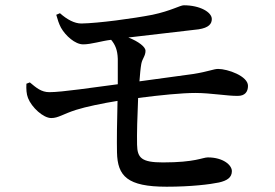

<svg xmlns="http://www.w3.org/2000/svg" viewBox="-20 -717 1040 727"><path d="M295 -549C325 -549 365 -562 399 -566H401C416 -548 425 -528 426 -494V-398C333 -386 215 -368 167 -368C136 -368 117 -385 93 -405L80 -400C79 -380 80 -361 86 -346C100 -310 144 -270 174 -270C201 -270 218 -285 268 -301C306 -313 369 -326 425 -335C423 -260 422 -181 423 -140C425 -50 462 -10 611 -10C704 -10 776 -19 809 -26C840 -33 858 -45 858 -69C858 -92 825 -121 767 -121C747 -121 720 -102 597 -102C516 -102 500 -119 499 -169C498 -208 500 -279 503 -346C588 -357 669 -365 720 -365C778 -365 844 -353 881 -354C907 -354 919 -369 919 -392C919 -429 842 -456 806 -456C789 -456 769 -446 713 -437L508 -409C510 -435 512 -458 515 -475C519 -496 531 -505 531 -525C531 -539 505 -560 466 -575L732 -606C771 -612 782 -627 782 -645C782 -671 737 -697 676 -697C662 -697 628 -676 557 -661C485 -647 352 -629 288 -628C262 -628 234 -643 207 -667L193 -661C198 -643 203 -627 211 -612C228 -582 264 -549 295 -549Z"/></svg>

Font: GenKiMin2 TW SB
Style: Regular
Weight: 600
Version: Version 2.100;PS 2.1;hotconv 16.6.51;makeotf.lib2.5.65220 DE